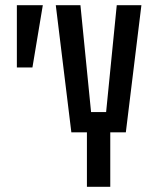

<svg xmlns="http://www.w3.org/2000/svg" viewBox="-20 -720 580 740"><path d="M45 -460V-700H145L105 -460ZM315 0V-210H255L195 -700H290L331 -288H389L430 -700H525L465 -210H405V0Z"/></svg>

Font: Tektur Condensed
Style: Regular
Weight: 400
Width: 3
Designer: Adam Jagosz
Foundry: Adam Jagosz
Version: Version 1.005;gftools[0.9.30]